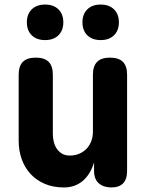

<svg xmlns="http://www.w3.org/2000/svg" viewBox="-20 -813 640 843"><path d="M388 -235V-485Q388 -523 406.5 -541.5Q425 -560 463 -560Q501 -560 519.5 -541.5Q538 -523 538 -485V-63Q538 -26 520.5 -8Q503 10 469 10Q435 10 414 -8Q393 -26 393 -63V-100Q377 -47 343 -18.5Q309 10 261 10Q213 10 176 -6Q139 -22 113.5 -50Q88 -78 75 -115Q62 -152 62 -195V-485Q62 -523 80.5 -541.5Q99 -560 137 -560Q175 -560 193.5 -541.5Q212 -523 212 -485V-225Q212 -208 216 -191Q220 -174 229 -160.5Q238 -147 252 -138.5Q266 -130 287 -130Q310 -130 329 -138.5Q348 -147 361 -161Q374 -175 381 -194Q388 -213 388 -235ZM422 -637Q385 -637 363.5 -658Q342 -679 342 -715Q342 -751 363.5 -772Q385 -793 422 -793Q459 -793 480.5 -772Q502 -751 502 -715Q502 -679 480.5 -658Q459 -637 422 -637ZM178 -637Q141 -637 119.5 -658Q98 -679 98 -715Q98 -751 119.5 -772Q141 -793 178 -793Q215 -793 236.5 -772Q258 -751 258 -715Q258 -679 236.5 -658Q215 -637 178 -637Z"/></svg>

Font: Maple Mono NL ExtraBold
Style: Regular
Weight: 800
Monospace: yes
Designer: subframe7536
Version: Version 7.000